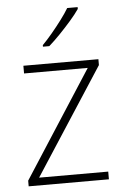

<svg xmlns="http://www.w3.org/2000/svg" viewBox="-54 -805 540 844"><g transform="rotate(-5 216.0 -383.0)"><path d="M392 0H38V-25L342 -496H61V-530H392V-504L87 -34H392ZM321 -766V-758Q306 -736 282.5 -709Q259 -682 232.5 -654.5Q206 -627 182 -606H154V-613Q174 -633 197 -660.5Q220 -688 241 -716Q262 -744 275 -766Z"/></g></svg>

Font: Noto Sans Disp ExtLt
Style: Regular
Weight: 200
Designer: Monotype Design Team
Foundry: Monotype Imaging Inc.
Version: Version 2.000;GOOG;noto-source:20170915:90ef993387c0